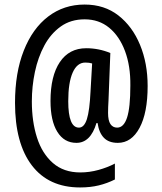

<svg xmlns="http://www.w3.org/2000/svg" viewBox="-20 -741 712 844"><path d="M629 -363Q629 -245 593.5 -179Q558 -113 498 -113Q458 -113 436.5 -135.5Q415 -158 409 -200H404Q378 -113 316 -113Q262 -113 232 -161.5Q202 -210 202 -297Q202 -407 243 -468Q284 -529 359 -529Q414 -529 465 -508L457 -300Q456 -286 455.5 -270.5Q455 -255 455 -245Q455 -211 465.5 -195.5Q476 -180 495 -180Q524 -180 538.5 -224Q553 -268 553 -365Q554 -451 529.5 -516.5Q505 -582 460 -619Q415 -656 352 -656Q291 -656 247 -624.5Q203 -593 175 -541Q147 -489 133.5 -425Q120 -361 120 -295Q120 -207 142.5 -136.5Q165 -66 212.5 -24.5Q260 17 333 17Q373 17 413 6Q453 -5 485 -22V48Q451 65 414 74Q377 83 332 83Q194 83 120 -14Q46 -111 46 -289Q46 -421 84.5 -518.5Q123 -616 192 -668.5Q261 -721 352 -721Q439 -721 500.5 -673Q562 -625 595.5 -544Q629 -463 629 -363ZM280 -296Q280 -180 327 -180Q350 -180 362 -217.5Q374 -255 378 -340L385 -462Q373 -466 355 -466Q319 -466 299.5 -422Q280 -378 280 -296Z"/></svg>

Font: Noto Sans Thai ExtCond Med
Style: Regular
Weight: 500
Width: 2
Designer: Monotype Design Team
Foundry: Monotype Imaging Inc.
Version: Version 2.002; ttfautohint (v1.8.4.7-5d5b)